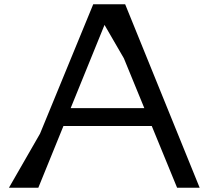

<svg xmlns="http://www.w3.org/2000/svg" viewBox="-20 -882 980 902"><path d="M918 0 568 -862H418L168 -254L22 0H160L278 -290H693L812 0ZM471 -765 562 -608 658 -374H312Z"/></svg>

Font: BackOut Medium
Style: Regular
Weight: 500
Designer: Frank Adebiaye
Foundry: Velvetyne Type Foundry
Version: Version 2.000;hotconv 1.0.109;makeotfexe 2.5.65596